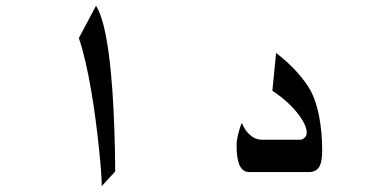

<svg xmlns="http://www.w3.org/2000/svg" viewBox="-20 -587 1284 655"><path d="M373 -2 327.1 47.9Q327.1 10.7 318.4 -73.2Q307.6 -180.7 292 -272.5Q272.5 -388.7 249 -457L307.6 -567.4Q336.9 -521.5 353.5 -384.8Q365.2 -287.1 370.1 -146.5Q373 -62.5 373 -2Z M1079.1 -75.2Q1079.1 -41 1072.3 -24.4Q1062.5 0 1034.2 0H830.1Q806.6 0 795.9 -26.4Q787.1 -48.8 787.1 -89.8Q787.1 -107.4 792.5 -129.4Q797.9 -151.4 804.7 -168Q813.5 -148.4 821.3 -138.7Q844.7 -110.4 873 -110.4H1004.9Q1011.7 -110.4 1019 -117.2Q1026.4 -124 1026.4 -133.8Q1026.4 -161.1 994.1 -202.1Q960 -244.1 909.2 -277.3L921.9 -406.2Q922.9 -406.2 941.4 -390.6Q963.9 -372.1 984.4 -350.6Q1012.7 -320.3 1031.2 -292Q1055.7 -254.9 1068.4 -191.4Q1079.1 -135.7 1079.1 -75.2Z"/></svg>

Font: Thabit-Bold
Style: Bold
Weight: 700
Designer: Regenerated by Nadim Shaikli
Foundry: MAK Alagha
Version: 0.01